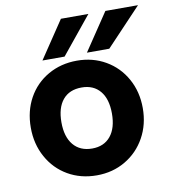

<svg xmlns="http://www.w3.org/2000/svg" viewBox="-80 -766 754 846"><g transform="rotate(-10 297.0 -343.5)"><path d="M35 -247Q35 -321 67 -379Q99 -437 156.5 -470Q214 -503 286 -503Q357 -503 414 -470Q471 -437 503.5 -378.5Q536 -320 536 -247Q536 -174 503.5 -115.5Q471 -57 414 -23.5Q357 10 286 10Q214 10 157 -23Q100 -56 67.5 -115Q35 -174 35 -247ZM398 -247Q398 -312 368.5 -347.5Q339 -383 286 -383Q231 -383 201.5 -347.5Q172 -312 172 -247Q172 -182 202 -146Q232 -110 286 -110Q339 -110 368.5 -146Q398 -182 398 -247ZM448 -697H594L436 -530H336ZM249 -697H372L236 -530H137Z"/></g></svg>

Font: Hanken Grotesk ExtraBold
Style: Regular
Weight: 800
Designer: Alfredo Marco Pradil
Foundry: Hanken Design Co.
Version: Version 3.014